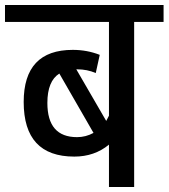

<svg xmlns="http://www.w3.org/2000/svg" viewBox="-30 -750 676 770"><path d="M-10 -662H407V-286Q405 -281 396 -265L276 -472H279Q320 -472 354 -457L370 -530Q319 -550 262 -550Q65 -550 65 -341Q65 -122 268 -122Q349 -122 407 -170V0H508V-662H626V-730H-10ZM279 -200Q160 -200 160 -337Q160 -425 208 -455L345 -217Q314 -200 279 -200Z"/></svg>

Font: Glegoo
Style: Bold
Weight: 700
Version: Version 2.0.1; ttfautohint (v0.9) -r 48 -G 60